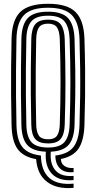

<svg xmlns="http://www.w3.org/2000/svg" viewBox="-20 -829 504 1005"><path d="M365.2 154.2Q278.2 162.2 226.5 123Q174.8 83.8 169.2 4Q101 -8 71.6 -49.8Q42.2 -91.5 40.5 -174Q38.5 -262 38 -333.2Q37.5 -404.5 38.1 -474.1Q38.8 -543.8 40.5 -626.8Q42.5 -723.5 86.2 -766.4Q130 -809.2 231.8 -809.2Q331.8 -809.2 375.2 -766.4Q418.8 -723.5 422 -626.8Q424.8 -539.2 425.5 -466.5Q426.2 -393.8 425.4 -323.6Q424.5 -253.5 422 -174Q419.2 -93.5 391.5 -51.8Q363.8 -10 299 3.2Q299 28 318.4 40.4Q337.8 52.8 365.2 50.2V72Q318.2 76.5 294 52.8Q269.8 29 269.8 -15Q336.5 -22.5 365.1 -60.4Q393.8 -98.2 396.2 -174.8Q398.8 -258 399.6 -328.6Q400.5 -399.2 399.6 -470.4Q398.8 -541.5 396.2 -626Q393.2 -711.5 356 -750Q318.8 -788.5 231.8 -788.5Q142.5 -788.5 105.4 -749.9Q68.2 -711.2 66.2 -626.2Q64.5 -536.2 63.9 -464.9Q63.2 -393.5 63.9 -324.9Q64.5 -256.2 66.2 -174.5Q68 -95.5 97.6 -58.9Q127.2 -22.2 194 -15Q198.2 147.8 365.2 132.2ZM365.2 113.5Q290 120.5 252 81Q214 41.5 220 -35Q152.5 -37.5 123.1 -69.8Q93.8 -102 92 -175Q90.2 -265 89.6 -336.1Q89 -407.2 89.8 -475.6Q90.5 -544 92 -625.8Q93.8 -700.8 125.4 -734.2Q157 -767.8 231.8 -767.8Q306 -767.8 336.9 -733.6Q367.8 -699.5 370.2 -625Q373 -536 373.9 -464.6Q374.8 -393.2 373.8 -324.9Q372.8 -256.5 370.2 -175.5Q368 -103.8 339.5 -70.9Q311 -38 245.8 -35Q240.5 30.5 271.1 63.9Q301.8 97.2 365.2 91.8ZM231.8 -56.8Q293.2 -56.8 317.9 -85.8Q342.5 -114.8 344.5 -176.5Q346.5 -239.8 347.5 -293.6Q348.5 -347.5 348.5 -398.8Q348.5 -450 347.5 -504.6Q346.5 -559.2 344.5 -624Q342.5 -686 318.2 -716.4Q294 -746.8 231.8 -746.8Q169.8 -746.8 144.5 -717.6Q119.2 -688.5 118 -625Q116 -537 115.5 -466.1Q115 -395.2 115.6 -326.5Q116.2 -257.8 118 -175.5Q119.2 -114 144.2 -85.4Q169.2 -56.8 231.8 -56.8ZM231.8 -78.2Q185.2 -78.2 165 -100.8Q144.8 -123.2 143.8 -176Q141.8 -265.8 141.2 -336.6Q140.8 -407.5 141.4 -475.6Q142 -543.8 143.8 -624.8Q145 -677.8 164.4 -701.9Q183.8 -726 231.8 -726Q280 -726 298.6 -700.4Q317.2 -674.8 318.8 -623.2Q320.8 -559.2 321.6 -505.2Q322.5 -451.2 322.6 -400.4Q322.8 -349.5 321.8 -295.4Q320.8 -241.2 318.8 -177Q317.2 -126 298 -102.1Q278.8 -78.2 231.8 -78.2ZM231.8 -100Q266.5 -100 279.1 -119.8Q291.8 -139.5 293 -178Q295 -242.8 295.9 -296.8Q296.8 -350.8 296.8 -401.1Q296.8 -451.5 295.9 -505.1Q295 -558.8 293 -622.5Q291.5 -667.2 277.8 -686.2Q264 -705.2 231.8 -705.2Q198.8 -705.2 184.6 -686.6Q170.5 -668 169.5 -624Q167.8 -536 167.1 -465.5Q166.5 -395 167.1 -326.6Q167.8 -258.2 169.5 -176.8Q170.5 -137.5 183.6 -118.8Q196.8 -100 231.8 -100Z"/></svg>

Font: Big Shoulders Inline Display ExtraBold
Style: Regular
Weight: 800
Designer: Patric King
Foundry: XO Type Co
Version: Version 1.000